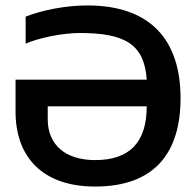

<svg xmlns="http://www.w3.org/2000/svg" viewBox="-20 -674 719 704"><path d="M329 10C548 10 642 -115 642 -314C642 -533 526 -654 301 -654C217 -654 133 -636 74 -613V-514C125 -536 211 -553 272 -553C440 -553 509 -511 518 -382H37V-265C37 -99 135 10 329 10ZM329 -87C222 -87 155 -141 155 -237V-284H518C518 -152 455 -87 329 -87Z"/></svg>

Font: Kanit Medium
Style: Regular
Weight: 500
Designer: Katatrad Team
Foundry: CadsonDemak
Version: Version 1.000;PS 001.000;hotconv 1.0.88;makeotf.lib2.5.64775